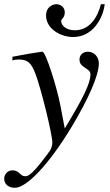

<svg xmlns="http://www.w3.org/2000/svg" viewBox="-81 -687 522 913"><path d="M206 -186C189 -275 136 -441 121 -441H117C63 -433 30 -427 10 -423C0 -421 -11 -419 -22 -417V-400C-11 -403 -2 -404 9 -404C49 -404 67 -389 86 -340C113 -272 168 -48 168 -8C168 3 164 15 158 27C150 40 105 99 87 118C64 143 52 151 39 151C13 151 13 123 -22 123C-44 123 -61 141 -61 163C-61 189 -40 206 -10 206C47 206 154 91 258 -81C341 -219 389 -329 389 -386C389 -416 367 -441 337 -441C314 -441 297 -426 297 -404C297 -388 303 -378 323 -365C342 -353 349 -347 349 -333C349 -289 312 -217 227 -76ZM399 -667C382 -601 343 -543 275 -543C234 -543 210 -566 210 -586C210 -601 227 -599 227 -629C227 -652 207 -667 187 -667C166 -667 138 -651 138 -614C138 -549 208 -511 267 -511C358 -511 408 -596 417 -667Z"/></svg>

Font: XITS
Style: Italic
Weight: 400
Italic angle: -16.33°
Designer: MicroPress Inc., with final additions and corrections provided by Coen Hoffman, Elsevier (retired)
Version: Version 1.302